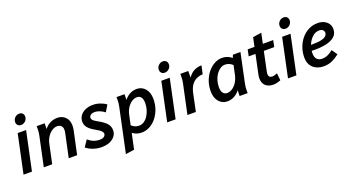

<svg xmlns="http://www.w3.org/2000/svg" viewBox="-55 -1484 4463 2424"><g transform="rotate(-20 2176.0 -272.5)"><path d="M146 -659Q146 -693 170.5 -718Q195 -743 230 -743Q258 -743 274 -726Q290 -709 290 -684Q290 -650 265.5 -625Q241 -600 206 -600Q178 -600 162 -617Q146 -634 146 -659ZM19 0 129 -519H242L132 0Z M291 0 375 -395Q380 -417 382 -437Q384 -457 384 -480V-519H491L490 -442Q521 -484 566 -506.5Q611 -529 663 -529Q726 -529 769 -487.5Q812 -446 812 -372Q812 -344 806 -314L739 0H626L693 -314Q695 -325 696.5 -335Q698 -345 698 -354Q698 -393 678 -411.5Q658 -430 623 -430Q592 -430 558 -409Q524 -388 496.5 -348Q469 -308 457 -250L404 0Z M862 -58 921 -146Q990 -85 1075 -85Q1116 -85 1135 -101.5Q1154 -118 1154 -136Q1154 -156 1137.5 -174Q1121 -192 1073 -219Q1000 -259 972 -295Q944 -331 944 -376Q944 -417 967.5 -452Q991 -487 1035.5 -508Q1080 -529 1143 -529Q1190 -529 1236.5 -513Q1283 -497 1317 -471L1264 -384Q1239 -405 1203.5 -420.5Q1168 -436 1132 -436Q1095 -436 1076.5 -420.5Q1058 -405 1058 -384Q1058 -366 1073.5 -350.5Q1089 -335 1131 -312Q1211 -268 1242.5 -230Q1274 -192 1274 -139Q1274 -101 1250.5 -66.5Q1227 -32 1180.5 -10.5Q1134 11 1064 11Q1009 11 955.5 -7.5Q902 -26 862 -58Z M1322 198 1448 -395Q1453 -417 1455 -437Q1457 -457 1457 -480V-519H1564L1563 -442Q1594 -484 1637.5 -506.5Q1681 -529 1730 -529Q1797 -529 1842 -478Q1887 -427 1887 -338Q1887 -267 1865 -204Q1843 -141 1804 -92.5Q1765 -44 1713.5 -16.5Q1662 11 1604 11Q1537 11 1483 -29L1438 181ZM1530 -250 1503 -124Q1525 -102 1550 -92Q1575 -82 1603 -82Q1639 -82 1669.5 -102Q1700 -122 1723 -157Q1746 -192 1759 -235.5Q1772 -279 1772 -324Q1772 -379 1751.5 -404.5Q1731 -430 1696 -430Q1664 -430 1630 -409Q1596 -388 1569 -348Q1542 -308 1530 -250Z M2076 -659Q2076 -693 2100.5 -718Q2125 -743 2160 -743Q2188 -743 2204 -726Q2220 -709 2220 -684Q2220 -650 2195.5 -625Q2171 -600 2136 -600Q2108 -600 2092 -617Q2076 -634 2076 -659ZM1949 0 2059 -519H2172L2062 0Z M2221 0 2305 -395Q2310 -417 2312 -437Q2314 -457 2314 -480V-519H2421L2420 -430Q2456 -483 2502.5 -506Q2549 -529 2602 -529L2578 -418Q2535 -416 2496 -399Q2457 -382 2427.5 -342.5Q2398 -303 2383 -234L2334 0Z M2599 -181Q2599 -252 2621.5 -315Q2644 -378 2683 -426Q2722 -474 2772 -501.5Q2822 -529 2876 -529Q2911 -529 2944.5 -517Q2978 -505 3005 -481L3021 -519H3122L3039 -124Q3034 -101 3032 -81.5Q3030 -62 3030 -39V0H2922L2924 -77Q2892 -35 2849 -12Q2806 11 2757 11Q2689 11 2644 -40.5Q2599 -92 2599 -181ZM2714 -194Q2714 -140 2735 -114.5Q2756 -89 2790 -89Q2822 -89 2856 -110Q2890 -131 2917 -171Q2944 -211 2957 -268L2984 -394Q2938 -436 2883 -436Q2848 -436 2817.5 -415.5Q2787 -395 2763.5 -361Q2740 -327 2727 -283.5Q2714 -240 2714 -194Z M3201 -431 3219 -519H3311L3336 -640L3452 -658L3423 -519H3562L3544 -431H3404L3350 -173Q3346 -157 3346 -141Q3346 -91 3394 -91Q3425 -91 3463 -109L3473 -11Q3451 -2 3424 4.5Q3397 11 3373 11Q3308 11 3270 -24Q3232 -59 3232 -122Q3232 -135 3233.5 -148.5Q3235 -162 3238 -175L3292 -431Z M3699 -659Q3699 -693 3723.5 -718Q3748 -743 3783 -743Q3811 -743 3827 -726Q3843 -709 3843 -684Q3843 -650 3818.5 -625Q3794 -600 3759 -600Q3731 -600 3715 -617Q3699 -634 3699 -659ZM3572 0 3682 -519H3795L3685 0Z M3855 -175Q3855 -245 3877.5 -309Q3900 -373 3941 -422.5Q3982 -472 4038 -500.5Q4094 -529 4162 -529Q4210 -529 4246.5 -511Q4283 -493 4303.5 -462Q4324 -431 4324 -392Q4324 -329 4283 -292.5Q4242 -256 4173 -240Q4104 -224 4018 -224Q3997 -224 3972 -225Q3970 -209 3970 -193Q3970 -139 3995 -112.5Q4020 -86 4064 -86Q4104 -86 4142 -103Q4180 -120 4211 -148L4263 -73Q4213 -33 4162.5 -11Q4112 11 4051 11Q3963 11 3909 -39.5Q3855 -90 3855 -175ZM4148 -435Q4095 -435 4053.5 -395.5Q4012 -356 3990 -299Q4001 -299 4010 -299Q4091 -299 4135 -311Q4179 -323 4195.5 -341.5Q4212 -360 4212 -380Q4212 -406 4195 -420.5Q4178 -435 4148 -435Z"/></g></svg>

Font: Radio Canada Medium
Style: Italic
Weight: 500
Italic angle: -12°
Designer: Charles Daoud, Etienne Aubert Bonn, Alexandre Saumier Demers, Jacques Le Bailly
Foundry: Radio-Canada
Version: Version 2.104; ttfautohint (v1.8.4.7-5d5b);gftools[0.9.28.de